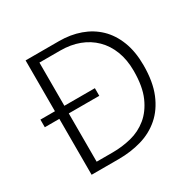

<svg xmlns="http://www.w3.org/2000/svg" viewBox="-142 -773 917 916"><g transform="rotate(-30 316.0 -315.0)"><path d="M295 -630Q357 -630 410.5 -611Q464 -592 503 -554.5Q542 -517 564 -460.5Q586 -404 586 -329Q586 -238 560 -175Q534 -112 489 -73Q444 -34 385 -17Q326 0 260 0H110V-308H30V-350H110V-630ZM330 -350V-308H162V-42H251Q303 -42 353 -54.5Q403 -67 443 -99.5Q483 -132 507.5 -187.5Q532 -243 532 -329Q532 -390 513.5 -438Q495 -486 461 -519.5Q427 -553 380.5 -570.5Q334 -588 277 -588H162V-350Z"/></g></svg>

Font: Mukta ExtraLight
Style: Regular
Weight: 275
Designer: Girish Dalvi and Yashodeep Gholap
Foundry: Ek Type
Version: Version 2.538;PS 1.002;hotconv 16.6.51;makeotf.lib2.5.65220;